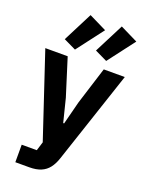

<svg xmlns="http://www.w3.org/2000/svg" viewBox="-183 -898 899 1185"><g transform="rotate(20 267.0 -306.0)"><path d="M313 -280 390 -525H528L326 81Q313 121 292.5 147.5Q272 174 241 187Q210 200 165 200H73V85H172L190 27L6 -525H153L230 -280L268 -128H274ZM315 -755 181 -579 100 -618 199 -812ZM520 -755 386 -579 305 -618 404 -812Z"/></g></svg>

Font: IBM Plex Sans
Style: Regular
Weight: 400
Designer: Mike Abbink, Paul van der Laan, Pieter van Rosmalen
Foundry: Bold Monday
Version: Version 3.201